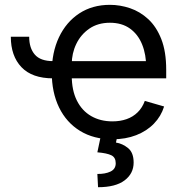

<svg xmlns="http://www.w3.org/2000/svg" viewBox="-20 -573 767 806"><path d="M203.1 -244.1Q114.7 -244.1 70.1 -291Q25.4 -337.9 25.4 -418.9H102.5Q102.5 -371.1 126.2 -343.8Q149.9 -316.4 203.1 -316.4ZM452.1 11.7Q373.5 11.7 316.2 -23.4Q258.8 -58.6 228 -121.8Q197.3 -185.1 197.3 -268.6Q197.3 -352.5 227.5 -416.5Q257.8 -480.5 312.7 -516.6Q367.7 -552.7 441.4 -552.7Q483.9 -552.7 525.9 -538.6Q567.9 -524.4 602.3 -492.7Q636.7 -460.9 657.2 -408.7Q677.7 -356.4 677.7 -280.3V-244.1H256.8V-316.4H632.3L593.8 -289.1Q593.8 -343.8 576.7 -386.2Q559.6 -428.7 525.6 -453.1Q491.7 -477.5 441.4 -477.5Q391.1 -477.5 355.2 -452.9Q319.3 -428.2 300.3 -388.7Q281.2 -349.1 281.2 -303.7V-255.9Q281.2 -193.8 302.7 -150.9Q324.2 -107.9 362.8 -85.7Q401.4 -63.5 452.1 -63.5Q484.9 -63.5 511.7 -73Q538.6 -82.5 558.1 -101.8Q577.6 -121.1 587.9 -149.4L668.9 -126Q656.2 -85 626.2 -54Q596.2 -22.9 551.8 -5.6Q507.3 11.7 452.1 11.7ZM403.3 -2.9H472.7L466.8 25.4Q494.6 29.8 517.8 48.8Q541 67.9 541 109.4Q541 155.3 503.2 184.1Q465.3 212.9 391.6 212.9L388.7 157.2Q421.9 157.7 443.8 147.2Q465.8 136.7 465.8 112.3Q465.8 87.9 447.5 78.9Q429.2 69.8 388.7 66.4Z"/></svg>

Font: GitLab Sans
Style: Regular
Weight: 400
Designer: Rasmus Andersson
Foundry: Modifications by GitLab B.V., manufactured by rsms
Version: Version 4.000;git-c8fb6b7